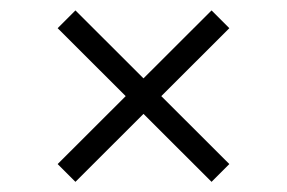

<svg xmlns="http://www.w3.org/2000/svg" viewBox="-20 -420 565 378"><path d="M93.5 -97 396.5 -399.5 431.5 -364.5 128.5 -62ZM93.5 -364.5 128.5 -399.5 431.5 -97 396.5 -62Z"/></svg>

Font: Newsreader 36pt SemiBold
Style: Regular
Weight: 600
Designer: Hugues Gentile
Foundry: Production Type
Version: Version 1.003